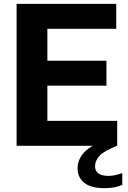

<svg xmlns="http://www.w3.org/2000/svg" viewBox="-20 -760 667 1001"><path d="M66.5 0V-740H586V-610H227V-443.5H535V-313.5H227V-130H591V0ZM525 221Q454 221 419.2 193Q384.5 165 384.5 117.5Q384.5 71 420 33Q455.5 -5 548 -36L591 0Q522.5 26.5 499 52.2Q475.5 78 475.5 106.5Q475.5 157 546.5 157Q561.5 157 578.8 153.5Q596 150 617.5 142.5V204.5Q597 212.5 574.5 216.8Q552 221 525 221Z"/></svg>

Font: Encode Sans
Style: Bold
Weight: 700
Designer: Multiple Designers
Foundry: Impallari Type
Version: Version 3.002; ttfautohint (v1.8.3) -l 8 -r 50 -G 200 -x 14 